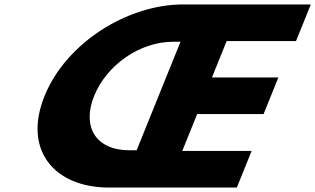

<svg xmlns="http://www.w3.org/2000/svg" viewBox="-20 -845 1420 865"><path d="M1001.2 -660H1313.6L1380.3 -825H805C555.3 -825 277.9 -653 180.5 -412C83.1 -171 222 0 471.7 0H1047L1113.6 -165H801.2L868.3 -331H1167.5L1234.1 -496H934.9ZM793.2 -657 595.6 -168H563.7C409.7 -168 348.5 -275 404.2 -413C459.6 -550 607.3 -657 761.3 -657Z"/></svg>

Font: Hussar
Style: BdWideOblFour
Weight: 700
Foundry: Cannot Into Space Fonts
Version: Version 2.00